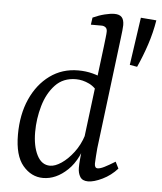

<svg xmlns="http://www.w3.org/2000/svg" viewBox="-50 -697 632 749"><g transform="rotate(5 266.5 -322.0)"><path d="M322 7Q300 7 291 -7.5Q282 -22 282 -43Q282 -58 283.5 -74Q285 -90 288 -121L338 -523Q340 -541 342 -557.5Q344 -574 344 -582Q344 -593 337.5 -598Q331 -603 322 -603H280L284 -631Q308 -642 330.5 -647.5Q353 -653 368 -653Q388 -653 397 -643Q406 -633 406 -612Q406 -604 404.5 -591Q403 -578 401 -561L347 -125Q346 -110 344.5 -92.5Q343 -75 343 -65Q343 -47 355 -47Q365 -47 381 -55Q397 -63 423 -79L436 -53Q411 -25 378 -9Q345 7 322 7ZM146 9Q100 9 67 -30Q34 -69 34 -151Q34 -230 61 -290.5Q88 -351 136 -386Q184 -421 247 -421Q277 -421 303.5 -414Q330 -407 353 -395L338 -329Q319 -361 293 -373.5Q267 -386 241 -386Q191 -386 160 -353Q129 -320 114.5 -269.5Q100 -219 100 -167Q100 -112 118 -76.5Q136 -41 169 -41Q189 -41 213.5 -57.5Q238 -74 260.5 -103.5Q283 -133 295 -171L306 -164Q287 -77 242 -34Q197 9 146 9ZM445 -460 472 -647 533 -642Q525 -593 509.5 -546Q494 -499 474 -455Z"/></g></svg>

Font: Rasa Light
Style: Italic
Weight: 300
Italic angle: -7.10001°
Designer: Anna Giedrys (Yrsa+Rasa design), David Brezina (Yrsa art-direction, Rasa art-direction, design)
Foundry: Rosetta Type Foundry
Version: Version 2.004